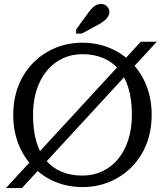

<svg xmlns="http://www.w3.org/2000/svg" viewBox="-20 -936 832 971"><path d="M397 -662Q342 -662 296.5 -640.5Q251 -619 217.5 -579Q184 -539 165.5 -482Q147 -425 147 -355Q147 -277 164 -219.5Q181 -162 213.5 -124Q246 -86 292.5 -67Q339 -48 397 -48Q451 -48 497 -69.5Q543 -91 576.5 -131Q610 -171 628.5 -228Q647 -285 647 -355Q647 -433 629.5 -490.5Q612 -548 579.5 -586Q547 -624 500.5 -643Q454 -662 397 -662ZM397 10Q323 10 259.5 -16.5Q196 -43 148 -91.5Q100 -140 73.5 -207Q47 -274 47 -355Q47 -436 73.5 -503Q100 -570 148 -618.5Q196 -667 259.5 -693.5Q323 -720 397 -720Q471 -720 534.5 -693.5Q598 -667 646 -618.5Q694 -570 720.5 -503Q747 -436 747 -355Q747 -274 720.5 -207Q694 -140 646 -91.5Q598 -43 534.5 -16.5Q471 10 397 10ZM10 15 692 -725H773L91 15ZM429 -875 365 -787V-766H393L475 -810Q493 -820 506 -830Q519 -840 526 -851.5Q533 -863 533 -875Q533 -891 521.5 -903.5Q510 -916 491 -916Q479 -916 468 -911Q457 -906 448 -897Q439 -888 429 -875Z"/></svg>

Font: Roboto Serif 28pt
Style: Regular
Weight: 400
Designer: Greg Gazdowicz
Foundry: Commercial Type
Version: Version 1.008